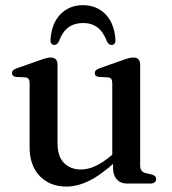

<svg xmlns="http://www.w3.org/2000/svg" viewBox="-20 -694 649 726"><path d="M407.5 -59V-91L404.5 -93.5V-379Q404.5 -390 400.8 -395.2Q397 -400.5 388 -401.5L354.5 -403Q345.5 -404 342 -407.8Q338.5 -411.5 338.5 -417Q338.5 -424 342.8 -428.2Q347 -432.5 358 -436.5L440.5 -465.5Q456.5 -471.5 466.5 -474Q476.5 -476.5 484.5 -476.5Q497.5 -476.5 503.8 -469.5Q510 -462.5 510 -450V-69.5Q510 -56 515.2 -49Q520.5 -42 530.5 -39.5L552.5 -34.5Q562 -32 566.2 -27.8Q570.5 -23.5 570.5 -16.5Q570.5 -9 564.8 -4.5Q559 0 547.5 0H460Q436 0 421.8 -15.5Q407.5 -31 407.5 -59ZM92 -136.5V-379Q92 -390 88.2 -395.2Q84.5 -400.5 75.5 -401.5L41.5 -403Q33 -404 29.2 -407.8Q25.5 -411.5 25.5 -417Q25.5 -424 29.8 -428.2Q34 -432.5 45.5 -436.5L128 -465.5Q144.5 -471.5 154.2 -474Q164 -476.5 171 -476.5Q184.5 -476.5 191 -469.5Q197.5 -462.5 197.5 -450V-152.5Q197.5 -102.5 222 -77.8Q246.5 -53 286.5 -53Q311.5 -53 340 -65.8Q368.5 -78.5 401.5 -106.5L423 -125L443 -105L421 -86Q361.5 -32 316.8 -10.2Q272 11.5 231.5 11.5Q168.5 11.5 130.2 -28.5Q92 -68.5 92 -136.5ZM294 -607Q261.5 -607 238.8 -590.5Q216 -574 202 -536Q195 -524 185.5 -524Q178.5 -524 174.2 -529.5Q170 -535 171 -544.5Q175 -605.5 208.5 -640Q242 -674.5 294 -674.5Q345.5 -674.5 379 -640Q412.5 -605.5 416.5 -544.5Q417.5 -535 413.2 -529.5Q409 -524 402 -524Q392 -524 385 -536Q371 -573.5 348.8 -590.2Q326.5 -607 294 -607Z"/></svg>

Font: Fraunces 10pt
Style: Regular
Weight: 400
Version: Version 1.000;[b76b70a41]